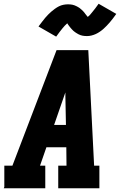

<svg xmlns="http://www.w3.org/2000/svg" viewBox="-20 -1002 640 1022"><path d="M0 0 3 -7V-120H46L281 -735H450L481 -120H509V0H290V-120H334L333 -218H227L193 -120H221V0ZM268 -337H331L328 -490Q328 -495 328 -500Q328 -505 328 -510Q326 -505 324.5 -500Q323 -495 321 -490ZM279 -807 185 -861Q195 -874 203.5 -885.5Q212 -897 220.5 -907Q229 -917 237 -925Q245 -933 253 -940Q261 -947 272 -955Q283 -963 294 -968.5Q305 -974 317.5 -976.5Q330 -979 342 -979Q348 -979 353.5 -978.5Q359 -978 364.5 -977Q370 -976 375.5 -974Q381 -972 386 -969.5Q391 -967 395.5 -964.5Q400 -962 404 -959Q408 -956 413 -951.5Q418 -947 422 -943Q426 -939 429 -935Q432 -931 434.5 -927.5Q437 -924 440.5 -920Q444 -916 447 -912Q455 -918 460 -924Q465 -930 472 -938.5Q479 -947 487.5 -958Q496 -969 505 -982L599 -928Q590 -915 581 -903.5Q572 -892 564 -882.5Q556 -873 547.5 -864.5Q539 -856 531.5 -849Q524 -842 512.5 -834Q501 -826 490 -821Q479 -816 467 -813Q455 -810 443 -810Q437 -810 431 -810.5Q425 -811 419.5 -812Q414 -813 408.5 -815Q403 -817 398 -819.5Q393 -822 388.5 -825Q384 -828 380 -830.5Q376 -833 371 -837.5Q366 -842 362.5 -846Q359 -850 355.5 -854Q352 -858 349.5 -861.5Q347 -865 343.5 -869.5Q340 -874 338 -878Q330 -871 324.5 -865Q319 -859 312 -850.5Q305 -842 297 -831.5Q289 -821 279 -807Z"/></svg>

Font: Iosevka Etoile Heavy Oblique
Style: Regular
Weight: 900
Italic angle: -9°
Designer: Belleve Invis
Foundry: Belleve Invis
Version: Version 15.5.2; ttfautohint (v1.8.4)